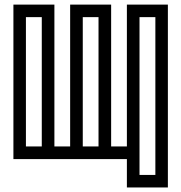

<svg xmlns="http://www.w3.org/2000/svg" viewBox="-20 -701 799 846"><path d="M719.7 125H539.1V0H39.1V-680.7H219.7V-55.7H289.1V-680.7H469.7V-55.7H539.1V-680.7H719.7ZM164.1 -55.7V-625.5H94.2V-55.7ZM414.1 -55.7V-625.5H344.7V-55.7ZM664.6 69.8V-625.5H594.7V69.8Z"/></svg>

Font: X Company
Style: Regular
Weight: 400
Designer: GGBotNet
Foundry: GGBotNet
Version: 0.90